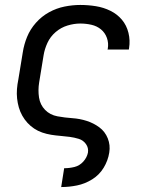

<svg xmlns="http://www.w3.org/2000/svg" viewBox="-20 -550 616 775"><path d="M227 205H228Q259 205 291 198.5Q323 192 352 174Q381 156 398.5 127Q416 98 421 66Q426 36 415 8.5Q404 -19 381 -36Q358 -53 330 -62Q302 -71 272 -73Q242 -75 212 -80.5Q182 -86 162 -106.5Q142 -127 137.5 -156.5Q133 -186 138 -217L156 -327Q160 -352 171.5 -377Q183 -402 204.5 -420.5Q226 -439 252.5 -447Q279 -455 304 -455Q327 -455 349 -450Q371 -445 387.5 -431.5Q404 -418 411.5 -397Q419 -376 415 -353Q415 -352 414 -350H500L501 -356Q506 -387 498.5 -417.5Q491 -448 472 -470.5Q453 -493 425.5 -506.5Q398 -520 367 -525Q336 -530 304 -530Q273 -530 240.5 -523.5Q208 -517 178 -500.5Q148 -484 125 -458Q102 -432 89.5 -401.5Q77 -371 72 -339L54 -229Q50 -210 48.5 -190.5Q47 -171 49 -152.5Q51 -134 56 -116.5Q61 -99 70 -83Q79 -67 91 -54Q103 -41 118 -31Q133 -21 150.5 -15Q168 -9 186.5 -6Q205 -3 224 -1.5Q243 0 261.5 2.5Q280 5 298 10.5Q316 16 327 31.5Q338 47 335 66Q331 86 316 102.5Q301 119 280.5 124Q260 129 240 129H239Z"/></svg>

Font: Iosevka Sparkle
Style: Italic
Weight: 400
Italic angle: -9°
Designer: Belleve Invis
Foundry: Belleve Invis
Version: Version 4.5.0; ttfautohint (v1.8.3)